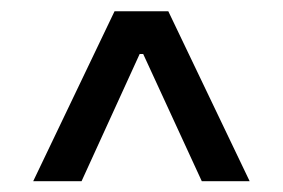

<svg xmlns="http://www.w3.org/2000/svg" viewBox="-20 -725 511 347"><path d="M40 -397.5H127.4L232.4 -627.4H238.8L344.7 -397.5H431.2L284.2 -704.6H187Z"/></svg>

Font: Raveo
Style: Regular
Weight: 400
Designer: Jakub Foglar, Rasmus Andersson (Inter)
Foundry: Jakubfoglar.com
Version: Version 1.100;Glyphs 3.2.3 (3260)